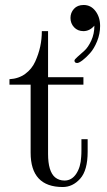

<svg xmlns="http://www.w3.org/2000/svg" viewBox="-20 -740 429 771"><path d="M18 -400V-422Q55 -424 81.5 -443.5Q108 -463 121.5 -493Q135 -523 141.5 -553Q148 -583 148 -615H173V-430H315V-400H173V-122Q173 -52 201 -28Q217 -15 239 -15Q268 -15 286 -42Q304 -69 306 -110Q307 -120 307 -138V-181H332V-131Q332 -56 302 -22.5Q272 11 232 11Q103 11 103 -127V-400ZM263 -668Q263 -689 277 -704.5Q291 -720 316 -720Q345 -720 363.5 -695.5Q382 -671 382 -636Q382 -604 370 -574.5Q358 -545 342 -527Q326 -509 311.5 -498Q297 -487 290 -487Q279 -487 279 -497Q279 -501 291.5 -512Q304 -523 319 -536.5Q334 -550 346.5 -577Q359 -604 359 -637Q340 -615 315 -615Q292 -615 277.5 -630.5Q263 -646 263 -668Z"/></svg>

Font: CMU Serif
Style: Roman
Weight: 500
Version: Version 0.7.0